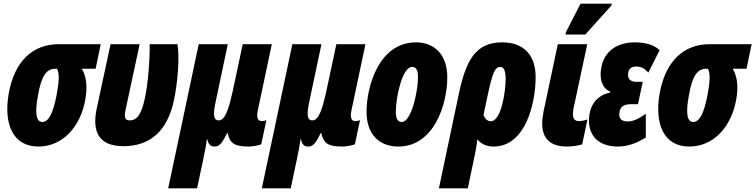

<svg xmlns="http://www.w3.org/2000/svg" viewBox="-20 -796 4154 1056"><path d="M191 10C323 10 424 -97 450 -253C461 -321 456 -373 430 -418H506L534 -553H302C162 -553 58 -461 27 -276C0 -112 52 10 191 10ZM213 -125C180 -125 170 -169 189 -272C208 -382 237 -418 285 -418H293C308 -394 305 -345 291 -272C272 -171 246 -125 213 -125Z M659 8C807 8 899 -77 935 -237C959 -345 968 -489 956 -553H803C805 -478 795 -335 776 -252C758 -170 735 -134 694 -134C670 -134 661 -146 670 -189L748 -553H588L512 -199C485 -72 523 8 659 8Z M905 240H1064L1097 84C1111 19 1114 -2 1118 -31H1120C1126 -3 1136 10 1161 10C1189 10 1204 -14 1229 -64H1232C1245 -6 1271 10 1350 10C1365 10 1409 3 1417 -3L1445 -135C1438 -132 1429 -130 1419 -130C1397 -130 1390 -150 1398 -189L1475 -553H1315L1261 -300C1236 -185 1216 -134 1183 -134C1151 -134 1152 -172 1168 -246L1233 -553H1073Z M1420 240H1579L1612 84C1626 19 1629 -2 1633 -31H1635C1641 -3 1651 10 1676 10C1704 10 1719 -14 1744 -64H1747C1760 -6 1786 10 1865 10C1880 10 1924 3 1932 -3L1960 -135C1953 -132 1944 -130 1934 -130C1912 -130 1905 -150 1913 -189L1990 -553H1830L1776 -300C1751 -185 1731 -134 1698 -134C1666 -134 1667 -172 1683 -246L1748 -553H1588Z M2171 10C2364 10 2440 -216 2440 -372C2440 -488 2376 -563 2268 -563C2067 -563 1996 -326 1996 -181C1996 -62 2061 10 2171 10ZM2190 -125C2167 -125 2157 -145 2157 -180C2157 -261 2192 -428 2247 -428C2270 -428 2279 -409 2279 -372C2279 -292 2242 -125 2190 -125Z M2503 -277 2394 240H2553L2591 58C2596 35 2603 0 2605 -30C2627 -4 2656 10 2694 10C2873 10 2926 -233 2926 -372C2926 -488 2865 -563 2742 -563C2596 -563 2543 -466 2503 -277ZM2679 -129C2659 -129 2646 -147 2639 -163L2662 -271C2689 -398 2703 -428 2732 -428C2750 -428 2761 -410 2761 -362C2761 -292 2737 -129 2679 -129Z M3090 -606H3199L3343 -766L3345 -776H3173L3093 -620ZM3095 10C3122 10 3153 7 3182 -2L3211 -139C3194 -133 3178 -130 3164 -130C3141 -130 3131 -143 3131 -169C3131 -177 3132 -187 3134 -198L3210 -553H3048L2970 -185C2965 -160 2962 -137 2962 -117C2962 -30 3011 9 3095 10Z M3378 10C3433 10 3485 -10 3532 -40V-170C3488 -139 3460 -128 3432 -128C3401 -128 3381 -141 3387 -180C3392 -209 3411 -223 3451 -223H3489L3515 -346H3479C3445 -346 3430 -366 3435 -394C3438 -418 3453 -430 3479 -430C3507 -430 3524 -420 3546 -397L3608 -520C3574 -553 3522 -563 3472 -563C3371 -563 3300 -512 3286 -418C3276 -359 3294 -308 3337 -292L3336 -287C3277 -276 3233 -234 3222 -167C3206 -64 3260 10 3378 10Z M3771 10C3903 10 4004 -97 4030 -253C4041 -321 4036 -373 4010 -418H4086L4114 -553H3882C3742 -553 3638 -461 3607 -276C3580 -112 3632 10 3771 10ZM3793 -125C3760 -125 3750 -169 3769 -272C3788 -382 3817 -418 3865 -418H3873C3888 -394 3885 -345 3871 -272C3852 -171 3826 -125 3793 -125Z"/></svg>

Font: Noto Sans ExtraCondensed Black
Style: Italic
Weight: 900
Width: 2
Italic angle: -12°
Designer: Monotype Design Team
Foundry: Monotype Imaging Inc.
Version: Version 2.013